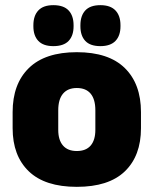

<svg xmlns="http://www.w3.org/2000/svg" viewBox="-20 -710 596 745"><path d="M278 15Q154.5 15 91.8 -45.2Q29 -105.5 29 -212.5V-275Q29 -384.5 92 -446Q155 -507.5 278 -507.5Q401.5 -507.5 464.2 -446Q527 -384.5 527 -275V-212.5Q527 -105.5 464.5 -45.2Q402 15 278 15ZM278 -124Q313.5 -124 331.8 -145.2Q350 -166.5 350 -206V-282Q350 -324.5 331.8 -346.5Q313.5 -368.5 278 -368.5Q243 -368.5 224.5 -346.5Q206 -324.5 206 -282V-206Q206 -166.5 224.5 -145.2Q243 -124 278 -124ZM187 -531Q148 -531 128.8 -551.2Q109.5 -571.5 109.5 -608V-612Q109.5 -649 128.8 -669.5Q148 -690 187 -690Q227 -690 246.2 -669.5Q265.5 -649 265.5 -612V-608Q265.5 -571.5 246.2 -551.2Q227 -531 187 -531ZM369.5 -531Q330 -531 311 -551.2Q292 -571.5 292 -608V-612Q292 -649 311 -669.5Q330 -690 369.5 -690Q408.5 -690 428 -669.5Q447.5 -649 447.5 -612V-608Q447.5 -571.5 428 -551.2Q408.5 -531 369.5 -531Z"/></svg>

Font: Anek Gujarati Medium ExtraBold
Style: Regular
Weight: 800
Version: Version 1.003